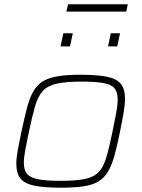

<svg xmlns="http://www.w3.org/2000/svg" viewBox="-20 -866 661 894"><path d="M264 8Q185 8 139.5 -1.5Q94 -11 75 -35Q56 -59 56 -104Q56 -131 63 -168.5Q70 -206 80 -254Q94 -319 106 -365Q118 -411 135.5 -441Q153 -471 180 -487.5Q207 -504 249.5 -511Q292 -518 355 -518Q434 -518 479 -508.5Q524 -499 543 -475Q562 -451 562 -407Q562 -379 555.5 -341Q549 -303 539 -254Q526 -189 513.5 -143.5Q501 -98 483.5 -68Q466 -38 439 -21.5Q412 -5 370 1.5Q328 8 264 8ZM260 -24Q319 -24 357.5 -29.5Q396 -35 419.5 -49Q443 -63 457 -89Q471 -115 481.5 -155.5Q492 -196 504 -254Q514 -303 521 -340Q528 -377 528 -403Q528 -437 513 -455Q498 -473 461 -479.5Q424 -486 359 -486Q286 -486 244 -476.5Q202 -467 179.5 -442.5Q157 -418 143.5 -372Q130 -326 115 -254Q105 -206 98 -169.5Q91 -133 91 -107Q91 -74 106.5 -56Q122 -38 159 -31Q196 -24 260 -24ZM483 -650 496 -711H539L526 -650ZM262 -650 275 -711H319L306 -650ZM289 -812 297 -846H575L568 -812Z"/></svg>

Font: Saira SemiExpanded Thin
Style: Italic
Weight: 250
Width: 6
Italic angle: -12°
Designer: Hector Gatti with collaboration of the Omnibus-Type team
Foundry: Omnibus-Type
Version: Version 1.101